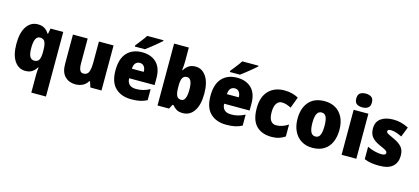

<svg xmlns="http://www.w3.org/2000/svg" viewBox="-74 -1473 4969 2278"><g transform="rotate(15 2410.5 -334.0)"><path d="M359 -46Q359 -81 365 -136H359Q338 -100 305.5 -78Q273 -56 222 -56Q139 -56 88.5 -130Q38 -204 38 -341Q38 -479 89.5 -554Q141 -629 226 -629Q277 -629 309.5 -608.5Q342 -588 364 -551H370L383 -619H539V174H359ZM293 -201Q335 -201 351.5 -230.5Q368 -260 368 -322V-347Q368 -415 352 -449.5Q336 -484 291 -484Q221 -484 221 -338Q221 -266 239 -233.5Q257 -201 293 -201Z M1157 -619V-66H1020L998 -135H988Q964 -94 924.5 -75Q885 -56 836 -56Q758 -56 708 -106Q658 -156 658 -259V-619H839V-315Q839 -261 852 -232.5Q865 -204 896 -204Q946 -204 961.5 -246.5Q977 -289 977 -366V-619Z M1507 -629Q1619 -629 1684 -565Q1749 -501 1749 -376V-291H1436Q1437 -243 1464.5 -216Q1492 -189 1547 -189Q1594 -189 1633.5 -199.5Q1673 -210 1716 -232V-97Q1677 -76 1632 -66Q1587 -56 1524 -56Q1400 -56 1327.5 -125.5Q1255 -195 1255 -339Q1255 -485 1323 -557Q1391 -629 1507 -629ZM1513 -500Q1482 -500 1461.5 -479Q1441 -458 1438 -409H1584Q1584 -451 1565 -475.5Q1546 -500 1513 -500ZM1713 -822Q1693 -804 1659.5 -776Q1626 -748 1590 -719.5Q1554 -691 1528 -672H1404V-686Q1429 -718 1461 -758.5Q1493 -799 1514 -832H1713Z M2026 -654Q2026 -630 2024 -603Q2022 -576 2019 -548H2026Q2047 -585 2080 -607Q2113 -629 2163 -629Q2244 -629 2294.5 -555Q2345 -481 2345 -344Q2345 -206 2294 -131Q2243 -56 2157 -56Q2107 -56 2078.5 -73.5Q2050 -91 2026 -120H2015L1987 -66H1845V-826H2026ZM2097 -483Q2060 -483 2043 -454Q2026 -425 2026 -364V-335Q2026 -267 2042 -235Q2058 -203 2098 -203Q2162 -203 2162 -346Q2162 -483 2097 -483Z M2674 -629Q2786 -629 2851 -565Q2916 -501 2916 -376V-291H2603Q2604 -243 2631.5 -216Q2659 -189 2714 -189Q2761 -189 2800.5 -199.5Q2840 -210 2883 -232V-97Q2844 -76 2799 -66Q2754 -56 2691 -56Q2567 -56 2494.5 -125.5Q2422 -195 2422 -339Q2422 -485 2490 -557Q2558 -629 2674 -629ZM2680 -500Q2649 -500 2628.5 -479Q2608 -458 2605 -409H2751Q2751 -451 2732 -475.5Q2713 -500 2680 -500ZM2880 -822Q2860 -804 2826.5 -776Q2793 -748 2757 -719.5Q2721 -691 2695 -672H2571V-686Q2596 -718 2628 -758.5Q2660 -799 2681 -832H2880Z M3247 -56Q3126 -56 3058 -124.5Q2990 -193 2990 -340Q2990 -480 3062 -554.5Q3134 -629 3257 -629Q3306 -629 3348.5 -618Q3391 -607 3428 -587L3377 -450Q3346 -466 3318 -474.5Q3290 -483 3261 -483Q3222 -483 3197.5 -447Q3173 -411 3173 -341Q3173 -268 3197.5 -235.5Q3222 -203 3263 -203Q3339 -203 3411 -252V-105Q3378 -82 3338 -69Q3298 -56 3247 -56Z M4005 -344Q4005 -259 3976.5 -194Q3948 -129 3890.5 -92.5Q3833 -56 3747 -56Q3668 -56 3610 -92.5Q3552 -129 3521 -194Q3490 -259 3490 -344Q3490 -475 3556.5 -552Q3623 -629 3750 -629Q3825 -629 3882.5 -596Q3940 -563 3972.5 -499Q4005 -435 4005 -344ZM3673 -343Q3673 -271 3690.5 -233Q3708 -195 3749 -195Q3789 -195 3805.5 -233Q3822 -271 3822 -344Q3822 -416 3805.5 -453Q3789 -490 3748 -490Q3709 -490 3691 -453.5Q3673 -417 3673 -343Z M4197 -842Q4239 -842 4266 -823.5Q4293 -805 4293 -757Q4293 -710 4265.5 -691.5Q4238 -673 4197 -673Q4154 -673 4127.5 -691.5Q4101 -710 4101 -757Q4101 -805 4127.5 -823.5Q4154 -842 4197 -842ZM4287 -619V-66H4106V-619Z M4787 -236Q4787 -153 4734.5 -104.5Q4682 -56 4569 -56Q4517 -56 4473 -62.5Q4429 -69 4385 -87V-240Q4429 -218 4476.5 -206.5Q4524 -195 4558 -195Q4613 -195 4613 -224Q4613 -235 4605 -244Q4597 -253 4574.5 -264.5Q4552 -276 4508 -295Q4446 -323 4415 -362Q4384 -401 4384 -466Q4384 -546 4440.5 -587.5Q4497 -629 4594 -629Q4645 -629 4689.5 -617Q4734 -605 4781 -582L4733 -459Q4698 -477 4661.5 -488.5Q4625 -500 4598 -500Q4556 -500 4556 -476Q4556 -466 4563.5 -458.5Q4571 -451 4592 -440.5Q4613 -430 4655 -411Q4719 -382 4753 -343.5Q4787 -305 4787 -236Z"/></g></svg>

Font: Noto Sans Malayalam UI SemiCondensed Black
Style: Regular
Weight: 900
Width: 4
Designer: Jelle Bosma - Monotype Design Team
Foundry: Monotype Imaging Inc.
Version: Version 2.104; ttfautohint (v1.8.4.7-5d5b)